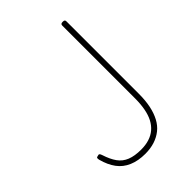

<svg xmlns="http://www.w3.org/2000/svg" viewBox="-271 -1081 1229 1229"><g transform="rotate(-45 343.0 -467.0)"><path d="M305 19Q241 19 193 -1.5Q145 -22 115 -62.5Q85 -103 69 -163Q66 -175 68 -180.5Q70 -186 80 -187Q90 -191 95 -187Q100 -183 104 -170Q121 -117 145 -83.5Q169 -50 208 -34.5Q247 -19 305 -19Q346 -19 379 -29.5Q412 -40 436.5 -61Q461 -82 477 -112.5Q493 -143 501 -185Q509 -227 509 -278V-938Q509 -946 513.5 -949.5Q518 -953 528 -953Q539 -953 543 -949.5Q547 -946 547 -938V-281Q547 -221 537 -173.5Q527 -126 507.5 -89.5Q488 -53 458.5 -29.5Q429 -6 390.5 6.5Q352 19 305 19Z"/></g></svg>

Font: Playwrite US Modern Thin
Style: Regular
Weight: 250
Designer: Veronika Burian, José Scaglione
Foundry: TypeTogether
Version: Version 1.003